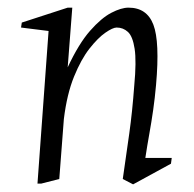

<svg xmlns="http://www.w3.org/2000/svg" viewBox="-20 -480 508 502"><path d="M78 0 107 -399 35 -408 37 -421 157 -460H169L157 -304Q186 -366 215.5 -399.5Q245 -433 271 -446.5Q297 -460 316 -460Q364 -460 381 -415.5Q398 -371 388 -258Q385 -224 380.5 -192.5Q376 -161 370.5 -130.5Q365 -100 360 -67H429L427 -52L328 2L301 -12Q310 -74 318 -131Q326 -188 331 -256Q337 -320 332 -352.5Q327 -385 314.5 -396.5Q302 -408 285 -408Q275 -408 255.5 -394.5Q236 -381 214 -353Q192 -325 173.5 -279.5Q155 -234 147 -169L135 -12L88 0Z"/></svg>

Font: Ancizar Serif Light
Style: Italic
Weight: 300
Italic angle: -4°
Designer: Cesar Puertas, Viviana Monsalve, Julian Moncada, Julian Prieto, Jose Castro, Felipe Aragon, Mariel Hernandez, Sara Alarc
Version: Version 8.100